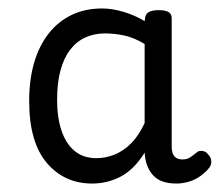

<svg xmlns="http://www.w3.org/2000/svg" viewBox="-20 -1178 520 454"><path d="M198 -744Q132 -744 90.5 -793Q49 -842 49 -939Q49 -989 60.5 -1029Q72 -1069 94.5 -1098Q117 -1127 149 -1142.5Q181 -1158 222 -1158Q245 -1158 272 -1150Q299 -1142 322 -1128L323 -1135Q324 -1145 332 -1149.5Q340 -1154 355 -1154Q371 -1154 378.5 -1149.5Q386 -1145 386 -1135V-832Q386 -821 389 -814Q392 -807 398 -804Q404 -801 411 -801Q422 -801 429 -805.5Q436 -810 447 -819Q451 -822 459 -821Q467 -820 472 -813Q479 -806 479.5 -797.5Q480 -789 476 -783Q468 -772 455 -762.5Q442 -753 427 -748.5Q412 -744 397 -744Q362 -744 344.5 -761Q327 -778 323 -807Q323 -808 322.5 -811.5Q322 -815 322 -817Q297 -777 265.5 -760.5Q234 -744 198 -744ZM115 -942Q115 -900 125.5 -869Q136 -838 156.5 -821Q177 -804 208 -804Q230 -804 251 -812.5Q272 -821 290 -839Q308 -857 322 -887V-1074Q297 -1089 274 -1094Q251 -1099 228 -1099Q203 -1099 182 -1089.5Q161 -1080 146 -1060.5Q131 -1041 123 -1011.5Q115 -982 115 -942Z"/></svg>

Font: Playwrite CL Light
Style: Regular
Weight: 300
Designer: Veronika Burian, José Scaglione
Foundry: TypeTogether
Version: Version 1.002